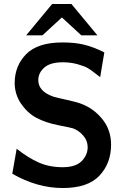

<svg xmlns="http://www.w3.org/2000/svg" viewBox="-20 -928 643 968"><path d="M112 -750 243 -908H340L471 -750H390L292 -840L194 -750ZM42 -52 64 -178Q121 -133 174.5 -109Q228 -85 296 -85Q361 -85 391.5 -115.5Q422 -146 422 -186Q422 -218 400.5 -243.5Q379 -269 348 -281Q339 -284 275 -296.5Q211 -309 164.5 -333.5Q118 -358 86 -406V-405Q54 -454 54 -509Q54 -596 112 -655Q170 -714 295 -714Q357 -714 403 -703Q449 -692 506 -664L485 -539Q483 -540 461 -557.5Q439 -575 423 -584.5Q407 -594 372 -604Q337 -614 297 -614Q233 -614 203 -587Q173 -560 173 -524Q173 -468 248 -441Q264 -436 317 -424.5Q370 -413 394 -403Q455 -379 497.5 -325.5Q540 -272 540 -198Q540 -105 481.5 -42.5Q423 20 296 20Q168 20 42 -52Z"/></svg>

Font: Coval
Style: Bold
Weight: 700
Foundry: Context Ltd
Version: Version 001.000